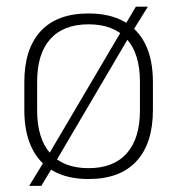

<svg xmlns="http://www.w3.org/2000/svg" viewBox="-20 -540 546 592"><path d="M253 12Q188.5 12 144.2 -12.8Q100 -37.5 77.5 -85.2Q55 -133 55 -201V-286.5Q55 -389.5 105.5 -444Q156 -498.5 253 -498.5Q317.5 -498.5 361.8 -474Q406 -449.5 428.8 -402.5Q451.5 -355.5 451.5 -286.5V-201Q451.5 -98 400.8 -43Q350 12 253 12ZM107.5 33H70L118 -45.5L127 -58.5L358 -450.5L364 -460.5L399 -519.5H436L389 -444L380.5 -430.5L150.5 -39.5L143.5 -27ZM253 -21.5Q330 -21.5 370.8 -67.2Q411.5 -113 411.5 -199.5V-288Q411.5 -374 371 -419.5Q330.5 -465 253 -465Q175.5 -465 135 -419.5Q94.5 -374 94.5 -288V-199.5Q94.5 -113 135 -67.2Q175.5 -21.5 253 -21.5Z"/></svg>

Font: Anek Devanagari ExtraLight
Style: Regular
Weight: 250
Designer: Kailash Malviya (Devanagari) & Yesha Goshar (Latin)
Foundry: Ek Type
Version: Version 1.003